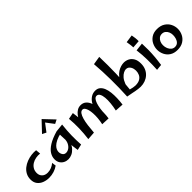

<svg xmlns="http://www.w3.org/2000/svg" viewBox="193 -1944 3099 3099"><g transform="rotate(-45 1742.0 -395.0)"><path d="M274.5 6Q215 6 161.2 -14.5Q107.5 -35 74 -78Q40.5 -121 40.5 -187Q40.5 -248 65.6 -295.5Q90.8 -343 133.1 -376.6Q175.5 -410.2 227.8 -430.6Q280 -451 335.2 -458Q390.5 -465 439.5 -459L447 -375.2Q401 -381.2 354.5 -372.6Q308 -364 270 -340.8Q232 -317.5 209 -280.1Q186 -242.8 186 -191.2Q186 -138.5 220.8 -103.9Q255.5 -69.2 315.8 -69.2Q361.2 -69.2 402.6 -86.1Q444 -103 477.8 -131.5L487.5 -60.5Q442.2 -28 387.6 -11Q333 6 274.5 6Z M706.2 14Q663.8 14 626.9 -4.6Q590 -23.2 567.8 -58.6Q545.5 -94 545.5 -145Q545.5 -202 578.4 -255.8Q611.2 -309.5 686.9 -356.8Q762.5 -404 889 -441L922.5 -374Q844.8 -357.2 795.9 -332.8Q747 -308.2 720.8 -281.4Q694.5 -254.5 685 -228.6Q675.5 -202.8 675.5 -182.8Q675.5 -143.8 695.8 -115.1Q716 -86.5 753.5 -86.5Q787.8 -86.5 820.1 -108.2Q852.5 -130 873.9 -170.9Q895.2 -211.8 894.5 -270.5L952.8 -314Q947 -225 923.4 -162.8Q899.8 -100.5 864.1 -61.5Q828.5 -22.5 787.6 -4.2Q746.8 14 706.2 14ZM918 12.8Q910.5 -28.2 904.9 -84.5Q899.2 -140.8 895.9 -199.6Q892.5 -258.5 890.8 -310.9Q889 -363.2 888.5 -398.6Q888 -434 889 -441L1029.5 -455.5Q1014.8 -328.5 1013.1 -221.1Q1011.5 -113.8 1018.2 -10.2ZM758.8 -542 691.5 -576 858 -752 870.5 -689.5ZM957.2 -542 845.5 -689.5 858 -752 1024.5 -576Z M1629.8 5.2 1490.8 -1.2Q1504 -61.8 1508.9 -119.2Q1513.8 -176.8 1510.8 -226.6Q1507.8 -276.5 1497.8 -313.9Q1487.8 -351.2 1471.1 -372.6Q1454.5 -394 1432.5 -394Q1400.2 -394 1378 -363.1Q1355.8 -332.2 1340.4 -278.1Q1325 -224 1315.9 -152.5Q1306.8 -81 1300.8 0L1231.8 -150.5Q1235 -187.5 1246 -230.4Q1257 -273.2 1275.5 -315Q1294 -356.8 1320.9 -390.9Q1347.8 -425 1382.4 -445.5Q1417 -466 1460.5 -466Q1513.2 -466 1548.9 -436.9Q1584.5 -407.8 1604.9 -358.6Q1625.2 -309.5 1633.5 -248.2Q1641.8 -187 1640.4 -121.4Q1639 -55.8 1629.8 5.2ZM1300.8 0 1162.2 10Q1177.2 -103 1180.2 -217.1Q1183.2 -331.2 1172.8 -442.2L1282.8 -463.8Q1295.5 -375.8 1301 -300.4Q1306.5 -225 1306.2 -153Q1306 -81 1300.8 0ZM1946.8 6.8 1802.5 -2.2Q1818.5 -74.2 1825.2 -143.2Q1832 -212.2 1827 -268.1Q1822 -324 1803.2 -357.5Q1784.5 -391 1750.2 -391Q1724.2 -391 1704.2 -367Q1684.2 -343 1670.1 -301.2Q1656 -259.5 1647.8 -205.1Q1639.5 -150.8 1638 -89.8L1583.2 -261.8Q1592.8 -315.8 1621.5 -361.9Q1650.2 -408 1693.8 -436.5Q1737.2 -465 1791.8 -465Q1842.8 -465 1876 -437.8Q1909.2 -410.5 1928.2 -363.5Q1947.2 -316.5 1953.9 -256.2Q1960.5 -196 1958.2 -128.1Q1956 -60.2 1946.8 6.8Z M2358.8 11Q2337.8 11 2307 7.2Q2276.2 3.5 2246.1 -1.9Q2216 -7.2 2196.2 -12.2L2145 -102.2Q2167 -93.2 2198.8 -84Q2230.5 -74.8 2261.6 -68.9Q2292.8 -63 2311.8 -63Q2378 -63 2416.9 -86.5Q2455.8 -110 2472.4 -148Q2489 -186 2489 -228Q2489 -247 2484 -269.6Q2479 -292.2 2466.9 -312.8Q2454.8 -333.2 2435.8 -346.5Q2416.8 -359.8 2388.5 -359.8Q2364 -359.8 2331.9 -343.4Q2299.8 -327 2269.1 -291.9Q2238.5 -256.8 2217 -200.4Q2195.5 -144 2191.2 -64L2155.5 -102Q2155.5 -186 2174.8 -246.6Q2194 -307.2 2226.1 -348.4Q2258.2 -389.5 2296.1 -413.6Q2334 -437.8 2371.6 -448.4Q2409.2 -459 2439.5 -459Q2488 -459 2530.6 -437.4Q2573.2 -415.8 2600.1 -370.1Q2627 -324.5 2627 -251.5Q2627 -189.2 2606 -140.5Q2585 -91.8 2547.6 -58Q2510.2 -24.2 2461.9 -6.6Q2413.5 11 2358.8 11ZM2196.2 -12.2 2091.2 -32Q2101.5 -222.2 2099.2 -411.5Q2097 -600.8 2082.2 -780.8L2225 -804Q2231 -616 2225.5 -418.1Q2220 -220.2 2196.2 -12.2Z M2723 -523Q2722.2 -560.2 2716.8 -592.4Q2711.2 -624.5 2706.5 -658.5L2840.5 -677.8Q2847.8 -645.2 2851.9 -606Q2856 -566.8 2854.8 -533ZM2839.5 -5.8 2737.5 4Q2744.2 -104.5 2742.5 -221.5Q2740.8 -338.5 2726 -451.8L2863.8 -467.8Q2867.5 -387.8 2866.4 -315.8Q2865.2 -243.8 2858.9 -169.4Q2852.5 -95 2839.5 -5.8Z M3201.2 12Q3122.9 12 3070.7 -22Q3018.5 -56 2992.5 -110Q2966.5 -164 2966.5 -223Q2966.5 -283 2992.6 -338Q3018.7 -393 3070.9 -428Q3123.1 -463 3199.3 -463Q3280.7 -463 3334.9 -428.5Q3389.2 -394 3416.4 -340Q3443.5 -286 3443.5 -226Q3443.5 -167 3416.4 -112Q3389.2 -57 3335.4 -22.5Q3281.6 12 3201.2 12ZM3203.5 -51.8Q3244.5 -51.8 3269.8 -75.2Q3295 -98.8 3306.5 -135.5Q3318 -172.2 3318 -211.8Q3318 -247.9 3304.5 -279.9Q3291 -312 3265.2 -332.4Q3239.5 -352.8 3201.4 -352.8Q3165 -352.8 3138.8 -332Q3112.5 -311.2 3099 -278.7Q3085.5 -246.2 3085.5 -210Q3085.5 -167.5 3100.6 -131.2Q3115.8 -95 3142.5 -73.4Q3169.2 -51.8 3203.5 -51.8Z"/></g></svg>

Font: Marhey Light
Style: Regular
Weight: 300
Designer: Nur Syamsi & Bustanul Arifin
Foundry: Namelatype
Version: Version 1.000